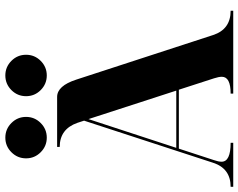

<svg xmlns="http://www.w3.org/2000/svg" viewBox="-108 -792 899 724"><g transform="rotate(-90 342.0 -429.5)"><path d="M364.7 -726.1Q341.8 -749 341.8 -781.2Q341.8 -813.5 364.7 -836.4Q387.7 -859.4 419.9 -859.4Q452.1 -859.4 475.1 -836.4Q498 -813.5 498 -781.2Q498 -749 475.1 -726.1Q452.1 -703.1 419.9 -703.1Q387.7 -703.1 364.7 -726.1ZM130.4 -726.1Q107.4 -749 107.4 -781.2Q107.4 -813.5 130.4 -836.4Q153.3 -859.4 185.5 -859.4Q217.8 -859.4 240.7 -836.4Q263.7 -813.5 263.7 -781.2Q263.7 -749 240.7 -726.1Q217.8 -703.1 185.5 -703.1Q153.3 -703.1 130.4 -726.1ZM362.8 -214.8 255.4 -545.9 147 -214.8ZM366.2 -205.1H144L100.6 -72.3Q94.7 -55.7 94.7 -43.9Q94.7 -9.8 166 -9.8V0H0V-9.8Q69.3 -9.8 90.8 -76.2L249.5 -562.5L241.2 -587.9Q217.8 -654.3 150.4 -654.3V-664.1H338.9Q380.9 -664.1 404.3 -591.8L572.3 -76.2Q593.8 -9.8 664.1 -9.8V0H351.6V-9.8Q415 -9.8 415 -43Q415 -54.2 409.2 -72.3Z"/></g></svg>

Font: spinweradC
Style: Bold
Weight: 700
Width: 7
Version: Version 0.3